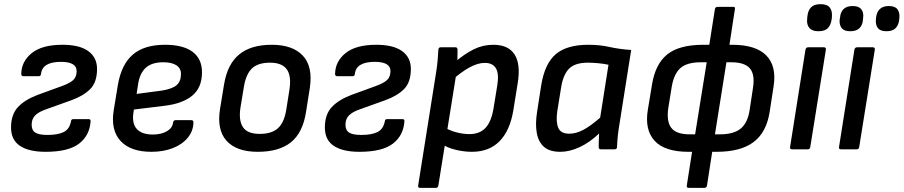

<svg xmlns="http://www.w3.org/2000/svg" viewBox="-20 -717 4339 922"><path d="M199 12Q119 12 76 -16.5Q33 -45 33 -105Q33 -167 66 -202.5Q99 -238 160 -261L278 -304Q314 -317 331 -332Q348 -347 348 -376Q348 -398 329 -409Q310 -420 273 -420Q183 -420 177 -362Q176 -351 166 -351H93Q82 -351 82 -362Q83 -422 132.5 -462Q182 -502 280 -502Q362 -502 404 -471.5Q446 -441 446 -386Q446 -322 413 -289Q380 -256 321 -235L201 -192Q166 -180 149 -163Q132 -146 132 -118Q132 -91 150 -80Q168 -69 208 -69Q258 -69 286 -83Q314 -97 321 -135Q322 -145 332 -145H405Q416 -145 415 -135Q411 -67 360 -27.5Q309 12 199 12Z M707 12Q607 12 559 -40Q511 -92 526 -187L546 -309Q563 -408 618 -455Q673 -502 772 -502Q860 -502 905 -468Q950 -434 950 -370Q950 -296 903 -257.5Q856 -219 770 -209L623 -191L620 -171Q614 -121 638.5 -96Q663 -71 714 -71Q754 -71 781 -86.5Q808 -102 811 -128Q813 -140 823 -140H899Q909 -140 909 -129Q908 -88 882 -56Q856 -24 810.5 -6Q765 12 707 12ZM636 -266 757 -282Q807 -290 828 -308Q849 -326 849 -362Q849 -389 827 -403.5Q805 -418 764 -418Q709 -418 680 -391.5Q651 -365 643 -312Z M1218 12Q1115 12 1067.5 -41.5Q1020 -95 1037 -196L1056 -312Q1072 -409 1128.5 -455.5Q1185 -502 1285 -502Q1385 -502 1434 -450Q1483 -398 1468 -296L1450 -182Q1435 -81 1378 -34.5Q1321 12 1218 12ZM1227 -74Q1285 -74 1315 -101.5Q1345 -129 1355 -192L1370 -287Q1380 -354 1356.5 -385Q1333 -416 1277 -416Q1219 -416 1190 -388.5Q1161 -361 1151 -299L1135 -202Q1125 -139 1146.5 -106.5Q1168 -74 1227 -74Z M1706 12Q1626 12 1583 -16.5Q1540 -45 1540 -105Q1540 -167 1573 -202.5Q1606 -238 1667 -261L1785 -304Q1821 -317 1838 -332Q1855 -347 1855 -376Q1855 -398 1836 -409Q1817 -420 1780 -420Q1690 -420 1684 -362Q1683 -351 1673 -351H1600Q1589 -351 1589 -362Q1590 -422 1639.5 -462Q1689 -502 1787 -502Q1869 -502 1911 -471.5Q1953 -441 1953 -386Q1953 -322 1920 -289Q1887 -256 1828 -235L1708 -192Q1673 -180 1656 -163Q1639 -146 1639 -118Q1639 -91 1657 -80Q1675 -69 1715 -69Q1765 -69 1793 -83Q1821 -97 1828 -135Q1829 -145 1839 -145H1912Q1923 -145 1922 -135Q1918 -67 1867 -27.5Q1816 12 1706 12Z M2246 12Q2207 12 2167 2Q2127 -8 2105 -24L2114 -106Q2139 -90 2172 -81.5Q2205 -73 2234 -73Q2284 -73 2312 -103.5Q2340 -134 2350 -197L2368 -307Q2377 -363 2361.5 -389Q2346 -415 2308 -415Q2275 -415 2236 -394Q2197 -373 2145 -328L2156 -412Q2210 -458 2254.5 -480Q2299 -502 2349 -502Q2421 -502 2451 -455.5Q2481 -409 2466 -317L2445 -187Q2429 -90 2379 -39Q2329 12 2246 12ZM1997 185Q1986 185 1988 174L2075 -374Q2079 -399 2081.5 -427Q2084 -455 2085 -477Q2085 -490 2097 -490H2166Q2177 -490 2177 -479Q2177 -472 2177 -459Q2177 -446 2176.5 -433.5Q2176 -421 2174 -415L2171 -362L2085 174Q2083 185 2074 185Z M2671 12Q2619 12 2592 -12Q2565 -36 2557.5 -79.5Q2550 -123 2559 -179L2579 -308Q2596 -412 2649 -457Q2702 -502 2805 -502Q2860 -502 2906.5 -491.5Q2953 -481 3011 -477L2955 -123Q2950 -95 2947 -66.5Q2944 -38 2943 -11Q2943 0 2931 0H2865Q2855 0 2855 -11Q2855 -26 2855.5 -42.5Q2856 -59 2857 -76Q2812 -33 2763.5 -10.5Q2715 12 2671 12ZM2714 -75Q2746 -75 2780.5 -93Q2815 -111 2862 -152L2902 -406Q2880 -411 2852.5 -413.5Q2825 -416 2803 -416Q2742 -416 2713.5 -388Q2685 -360 2675 -300L2656 -182Q2649 -133 2660.5 -104Q2672 -75 2714 -75Z M3286 12Q3172 12 3123.5 -41Q3075 -94 3091 -190L3111 -311Q3127 -410 3184.5 -456Q3242 -502 3358 -502H3496Q3609 -502 3659.5 -451Q3710 -400 3695 -303L3676 -180Q3661 -82 3599 -35Q3537 12 3421 12ZM3291 -72H3438Q3504 -72 3537.5 -100Q3571 -128 3580 -190L3596 -296Q3606 -359 3581 -388.5Q3556 -418 3491 -418H3346Q3280 -418 3248.5 -391Q3217 -364 3206 -302L3189 -197Q3180 -133 3204 -102.5Q3228 -72 3291 -72ZM3287 185Q3276 185 3278 174L3307 -11L3313 -41L3378 -445L3382 -476L3413 -673Q3415 -684 3425 -684H3501Q3512 -684 3509 -673L3478 -470L3473 -447L3408 -39L3404 -13L3375 174Q3373 185 3363 185Z M3783 0Q3772 0 3774 -11L3848 -479Q3851 -490 3861 -490H3936Q3947 -490 3946 -479L3871 -11Q3869 0 3860 0ZM3910 -567Q3880 -567 3866.5 -583Q3853 -599 3856 -626L3857 -638Q3860 -667 3875 -682Q3890 -697 3920 -697Q3952 -697 3964.5 -681Q3977 -665 3975 -638L3974 -626Q3970 -597 3955.5 -582Q3941 -567 3910 -567Z M4018 0Q4007 0 4009 -11L4083 -479Q4086 -490 4096 -490H4171Q4182 -490 4181 -479L4106 -11Q4104 0 4095 0ZM4237 -567Q4207 -567 4195.5 -582.5Q4184 -598 4186 -622L4187 -633Q4190 -659 4205 -673.5Q4220 -688 4248 -688Q4278 -688 4289.5 -672.5Q4301 -657 4299 -633L4298 -622Q4295 -596 4280.5 -581.5Q4266 -567 4237 -567ZM4063 -567Q4033 -567 4021.5 -582.5Q4010 -598 4012 -622L4014 -633Q4016 -659 4031 -673.5Q4046 -688 4075 -688Q4104 -688 4116 -672.5Q4128 -657 4125 -633L4124 -622Q4122 -596 4107 -581.5Q4092 -567 4063 -567Z"/></svg>

Font: Sofia Sans SemiBold
Style: Italic
Weight: 600
Italic angle: -9°
Designer: Botio Nikoltchev, Ani Petrova
Foundry: lettersoup
Version: Version 4.100-B